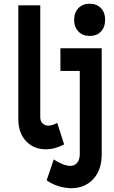

<svg xmlns="http://www.w3.org/2000/svg" viewBox="-20 -780 602 1013"><path d="M356.4 212.9Q322.8 212.9 288.1 201.9Q253.4 190.9 226.1 171.4L263.7 61Q283.7 75.2 308.1 85.2Q332.5 95.2 350.6 95.2Q374.5 95.2 387.7 78.1Q400.9 61 400.9 34.2V-525.4H516.6V35.6Q516.6 116.2 472.2 164.6Q427.7 212.9 356.4 212.9ZM222.7 7.8Q157.7 7.8 117.2 -35.6Q76.7 -79.1 76.7 -151.4V-752H192.4V-161.1Q192.4 -141.1 204.3 -129.2Q216.3 -117.2 234.9 -117.2Q245.6 -117.2 257.6 -121.1Q269.5 -125 281.7 -131.8L318.4 -18.1Q293 -5.4 269.5 1.2Q246.1 7.8 222.7 7.8ZM298.8 -405.8V-525.4H516.6V-405.8ZM453.1 -590.3Q416.5 -590.3 393.8 -613.8Q371.1 -637.2 371.1 -675.3Q371.1 -713.9 393.8 -737.1Q416.5 -760.3 453.1 -760.3Q490.2 -760.3 512.5 -737.1Q534.7 -713.9 534.7 -675.3Q534.7 -637.2 512.7 -613.8Q490.7 -590.3 453.1 -590.3Z"/></svg>

Font: Reddit Mono ExtraBold
Style: Regular
Weight: 800
Monospace: yes
Designer: Stephen Hutchings
Foundry: Reddit
Version: Version 1.014